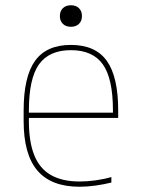

<svg xmlns="http://www.w3.org/2000/svg" viewBox="-20 -701 540 731"><path d="M283 10Q175 10 122.5 -51.5Q70 -113 70 -240V-280Q70 -409 113.5 -469.5Q157 -530 250 -530Q343 -530 386.5 -469.5Q430 -409 430 -280V-252H80V-272H420L410 -262V-280Q410 -402 371.5 -456Q333 -510 250 -510Q167 -510 128.5 -456Q90 -402 90 -280V-240Q90 -161 110.5 -110Q131 -59 174 -34.5Q217 -10 283 -10Q313 -10 345 -14.5Q377 -19 404 -27V-6Q376 1 344 5.5Q312 10 283 10ZM250 -599Q231 -599 219.5 -610Q208 -621 208 -640Q208 -659 219.5 -670Q231 -681 250 -681Q269 -681 280.5 -670Q292 -659 292 -640Q292 -621 280.5 -610Q269 -599 250 -599Z"/></svg>

Font: M PLUS 1 Code Thin
Style: Regular
Weight: 250
Designer: Coji Morishita
Foundry: UNDERFOREST DESIGN
Version: Version 1.002